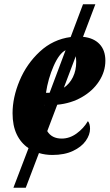

<svg xmlns="http://www.w3.org/2000/svg" viewBox="-20 -718 515 902"><path d="M249 -226 202 -102Q223 -67 270 -67Q307 -67 340 -91Q373 -115 393 -149Q403 -137 403 -113Q403 -85 383 -56.5Q363 -28 323 -9Q283 10 226 10Q193 10 163 1L101 164H43L114 -22Q78 -46 58.5 -87Q39 -128 39 -186Q39 -260 72 -339Q105 -418 167 -475.5Q229 -533 312 -544L370 -698H428L370 -545Q420 -540 447.5 -511Q475 -482 475 -433Q475 -382 445.5 -336.5Q416 -291 364.5 -261.5Q313 -232 249 -226ZM196 -282H203H213L288 -482Q258 -467 232 -408Q206 -349 196 -282ZM336 -454 280 -306Q307 -324 322.5 -355.5Q338 -387 338 -427Q338 -438 336 -454ZM190 -223 191 -225H190Z"/></svg>

Font: Noto Serif CondExtraBold
Style: Italic
Weight: 800
Width: 3
Italic angle: -12°
Designer: Monotype Design Team
Foundry: Monotype Imaging Inc.
Version: Version 1.001